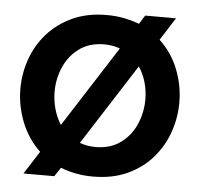

<svg xmlns="http://www.w3.org/2000/svg" viewBox="-54 -819 937 900"><g transform="rotate(5 414.0 -369.5)"><path d="M89 24 158 -84Q100 -139 70 -215Q40 -291 40 -371Q40 -442 63.5 -509.5Q87 -577 134.5 -631Q182 -685 252 -717.5Q322 -750 414 -750Q457 -750 495 -742.5Q533 -735 567 -722L593 -763H738L670 -656Q729 -601 758.5 -525.5Q788 -450 788 -371Q788 -300 764.5 -232Q741 -164 694 -109.5Q647 -55 577 -22.5Q507 10 414 10Q371 10 333 2.5Q295 -5 262 -18L234 24ZM201 -371Q201 -330 212 -290.5Q223 -251 244 -218L488 -599Q454 -612 414 -612Q344 -612 296.5 -577Q249 -542 225 -487Q201 -432 201 -371ZM414 -129Q484 -129 532 -164Q580 -199 604 -254.5Q628 -310 628 -371Q628 -412 617 -451Q606 -490 584 -523L340 -142Q375 -129 414 -129Z"/></g></svg>

Font: Be Vietnam Pro
Style: Bold
Weight: 700
Designer: Lam Bao, Tony Le, Vietanh Nguyen
Foundry: Yellow Type Foundry
Version: Version 1.002; ttfautohint (v1.8.3)